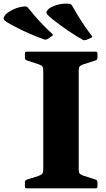

<svg xmlns="http://www.w3.org/2000/svg" viewBox="-113 -1036 581 1056"><path d="M388 -828 360 -816Q349 -813 342 -817Q305 -838 262 -867Q219 -896 180 -927Q157 -945 148.5 -955Q140 -965 143.5 -972.5Q147 -980 159 -991Q180 -1004 208 -1011Q236 -1018 270 -1015Q279 -1013 284 -1004Q301 -974 318.5 -945.5Q336 -917 354.5 -890Q373 -863 392 -839Q398 -831 388 -828ZM173 -838 148 -821Q138 -816 130 -819Q90 -833 42.5 -854Q-5 -875 -49 -899Q-74 -913 -84.5 -921Q-95 -929 -93 -937.5Q-91 -946 -81 -958Q-62 -974 -35.5 -986Q-9 -998 25 -1001Q35 -1001 41 -993Q62 -967 84.5 -941.5Q107 -916 130 -892.5Q153 -869 175 -849Q182 -843 173 -838ZM125 0V-752H320V0ZM34 0Q24 0 24 -10V-35Q24 -44 34 -48L98 -68Q116 -75 120.5 -82Q125 -89 125 -104V-204H320V-107Q320 -87 325.5 -81Q331 -75 345 -70L414 -48Q423 -44 423 -35V-10Q423 0 413 0ZM24 -742Q24 -752 34 -752H413Q423 -752 423 -742V-717Q423 -708 414 -704L345 -682Q331 -677 325.5 -671Q320 -665 320 -645V-548H125V-648Q125 -663 120.5 -670Q116 -677 98 -683L34 -704Q24 -707 24 -717Z"/></svg>

Font: Hahmlet ExtraBold
Style: Regular
Weight: 800
Designer: Minjoo Ham & Mark Frömberg
Foundry: hypertype
Version: Version 1.002